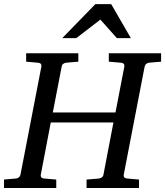

<svg xmlns="http://www.w3.org/2000/svg" viewBox="-35 -936 822 956"><path d="M709 -624Q699.7 -623 693.6 -618.4Q687.5 -613.8 685.1 -604L581.1 -65.9Q579.6 -58.6 583.5 -53.2Q587.4 -47.9 601.1 -46.9L657.2 -42V0H396V-42L456.1 -46.9Q464.8 -47.9 471.7 -52.5Q478.5 -57.1 480 -65.9L529.8 -326.2H217.8L168 -65.9Q166.5 -58.6 170.4 -53.2Q174.3 -47.9 187 -46.9L245.1 -42V0H-15.1V-42L42 -46.9Q62.5 -48.3 66.9 -65.9L170.9 -604Q172.4 -612.3 168.5 -617.7Q164.6 -623 150.9 -624L95.2 -628.9V-670.9H355V-628.9L295.9 -624Q287.1 -623 280.3 -618.4Q273.4 -613.8 272 -604L228 -376H540L584 -604Q585.4 -612.3 581.5 -617.7Q577.6 -623 564 -624L506.8 -628.9V-670.9H767.1V-628.9ZM546.9 -746.1 464.8 -838.4 344.7 -746.1H274.9L439.9 -915.5H518.6L616.7 -746.1Z"/></svg>

Font: Charis SIL Phon
Style: Italic
Weight: 400
Italic angle: -11°
Foundry: SIL International
Version: Version 5.000